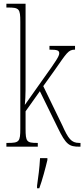

<svg xmlns="http://www.w3.org/2000/svg" viewBox="-20 -780 448 1021"><path d="M14 0H181V-20H178C122 -20 116 -26 116 -96V-188L192 -295L287 -101C331 -10 348 0 402 0H408V-20H401C359 -20 343 -43 311 -114L210 -322L268 -403C336 -500 343 -516 379 -516V-536H243V-516C285 -516 295 -512 295 -496C295 -481 277 -454 211 -362L112 -222C117 -266 116 -336 116 -373V-760H14V-740H21C82 -740 88 -734 88 -664V-96C88 -26 82 -20 21 -20H14ZM177 208V221H189C204 181 222 113 232 71V61H193C190 114 184 159 177 208Z"/></svg>

Font: Noto Serif ExtraCondensed Thin
Style: Regular
Weight: 100
Width: 2
Designer: Monotype Design Team
Foundry: Monotype Imaging Inc.
Version: Version 2.013